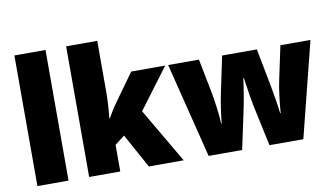

<svg xmlns="http://www.w3.org/2000/svg" viewBox="-76 -1023 1907 1100"><g transform="rotate(-10 877.5 -473.0)"><path d="M241 -93H60V-853H241Z M542 -553Q542 -518 539.5 -478Q537 -438 533 -403H536Q547 -423 562 -447Q577 -471 589 -487L703 -646H901L725 -411L911 -93H708L599 -292L542 -248V-93H361V-853H542Z M1358 -336Q1353 -361 1348 -392Q1343 -423 1339 -451.5Q1335 -480 1332 -498H1329Q1327 -479 1322.5 -449.5Q1318 -420 1312.5 -388.5Q1307 -357 1302 -332L1251 -93H1056L918 -646H1097L1136 -448Q1143 -411 1150 -358Q1157 -305 1159 -263H1162Q1164 -289 1168.5 -322.5Q1173 -356 1178.5 -387Q1184 -418 1188 -437L1232 -646H1434L1475 -434Q1482 -396 1490 -347.5Q1498 -299 1502 -263H1505Q1508 -305 1514.5 -358Q1521 -411 1529 -448L1571 -646H1746L1607 -93H1410Z"/></g></svg>

Font: Noto Sans Telugu UI SemiCondensed Black
Style: Regular
Weight: 900
Width: 4
Designer: Jelle Bosma - Monotype Design Team
Foundry: Monotype Imaging Inc.
Version: Version 2.005; ttfautohint (v1.8.4.7-5d5b)